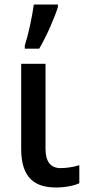

<svg xmlns="http://www.w3.org/2000/svg" viewBox="-20 -822 389 852"><path d="M90 -606H154C188 -664 223 -745 237 -791V-802H130C123 -749 106 -669 90 -620ZM182 -539H74V-161C74 -27 140 10 229 10C269 10 309 2 332 -9V-89C310 -82 278 -76 249 -76C205 -76 182 -104 182 -162Z"/></svg>

Font: Noto Sans Thai Medium
Style: Regular
Weight: 500
Designer: Monotype Design Team
Foundry: Monotype Imaging Inc.
Version: Version 1.901